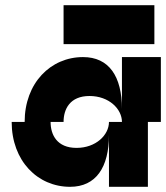

<svg xmlns="http://www.w3.org/2000/svg" viewBox="-20 -720 640 740"><path d="M75 -250H25C25 -100 125 0 250 0C350 0 400 -75 400 -200V0H550V-250H600V-500H450V-300C450 -426 400 -500 300 -500C175 -500 75 -400 75 -250ZM175 -250H225C225 -300 250 -350 325 -350C400 -350 450 -300 450 -250H400C400 -200 350 -150 275 -150C200 -150 175 -200 175 -250ZM225 -550H575V-700H225Z"/></svg>

Font: LS-VG5000 Bold Shifted
Style: Regular
Weight: 400
Designer: Justin Bihan, 2021
Foundry: Justin Bihan, 2021
Version: Version 1.000;Glyphs 3.1.2 (3151)